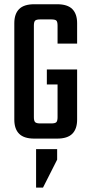

<svg xmlns="http://www.w3.org/2000/svg" viewBox="-20 -646 422 896"><path d="M138.1 -526.3V-99.1Q138.1 -81.8 144.1 -75.9Q150.1 -70 167.9 -70H195.6V0.8H140.1Q91.7 0.8 69.3 -21.8Q46.8 -44.3 46.8 -87.7V-537.7Q46.8 -581.1 69.3 -603.7Q91.7 -626.2 140.1 -626.2H202V-555.4H167.9Q150.1 -555.4 144.1 -549.9Q138.1 -544.4 138.1 -526.3ZM339.9 -321.8V-251.9H198.6V-321.8ZM248.6 -442.5V-526.3Q248.6 -544.4 243 -549.9Q237.4 -555.4 218.9 -555.4H186.3V-626.2H246.6Q295 -626.2 317.4 -603.7Q339.9 -581.1 339.9 -537.7V-442.5ZM248.6 -99.1V-274.1H339.9V-87.7Q339.9 -44.3 317.4 -21.8Q295 0.8 246.6 0.8H187.2V-70H218.9Q237.4 -70 243 -75.9Q248.6 -81.8 248.6 -99.1ZM148.4 49.9H246.7V99L180.7 229.5H148.4Z"/></svg>

Font: Teko Variable Light
Style: Regular
Weight: 300
Designer: Manushi Parikh, Jonny Pinhorn
Foundry: Indian Type Foundry
Version: Version 3.000